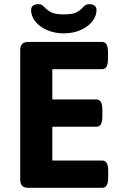

<svg xmlns="http://www.w3.org/2000/svg" viewBox="-20 -901 586 921"><path d="M77 -40V-660Q77 -681 86.5 -690.5Q96 -700 117 -700H468Q484 -700 491 -688Q498 -676 498 -650V-619Q498 -593 491 -581Q484 -569 468 -569H231V-424H441Q457 -424 464 -412Q471 -400 471 -374V-343Q471 -317 464 -305Q457 -293 441 -293H231V-131H469Q485 -131 492 -119Q499 -107 499 -81V-50Q499 -24 492 -12Q485 0 469 0H117Q96 0 86.5 -9.5Q77 -19 77 -40ZM129 -853Q129 -866 138 -873.5Q147 -881 164 -881Q175 -881 181.5 -877Q188 -873 197 -863Q210 -849 229 -840.5Q248 -832 286 -832Q326 -832 345 -841Q364 -850 377 -865Q384 -873 390.5 -877Q397 -881 408 -881Q425 -881 434 -873.5Q443 -866 443 -853Q443 -824 423 -798.5Q403 -773 367 -757Q331 -741 286 -741Q241 -741 205 -757Q169 -773 149 -798.5Q129 -824 129 -853Z"/></svg>

Font: Asap-Bold
Style: Bold
Weight: 700
Designer: Pablo Cosgaya
Foundry: Omnibus-Type
Version: Version 2.000; ttfautohint (v1.8)